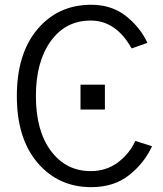

<svg xmlns="http://www.w3.org/2000/svg" viewBox="-20 -769 686 807"><path d="M318.4 -308.6V-413.1H420.9V-308.6ZM50.8 -365.2Q50.8 -543.9 137.7 -646.5Q224.6 -749 363.3 -749Q449.2 -749 509.3 -701.7Q569.3 -654.3 599.6 -588.9L533.2 -565.4Q467.8 -682.6 361.3 -682.6Q255.9 -682.6 193.4 -596.2Q130.9 -509.8 130.9 -365.2Q130.9 -218.8 194.3 -134.3Q257.8 -49.8 361.3 -49.8Q426.8 -49.8 475.6 -86.4Q524.4 -123 548.8 -176.8L619.1 -154.3Q585.9 -83 522.5 -32.7Q459 17.6 363.3 17.6Q225.6 17.6 138.2 -84.5Q50.8 -186.5 50.8 -365.2Z"/></svg>

Font: Gothic A1
Style: Regular
Weight: 400
Designer: HanYang I&C Co.,Ltd.
Foundry: HanYang I&C Co.,Ltd.
Version: Version 2.50